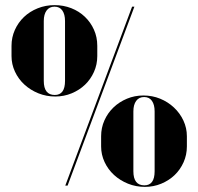

<svg xmlns="http://www.w3.org/2000/svg" viewBox="-20 -725 775 750"><path d="M25 -506V-546Q25 -579 38 -608Q51 -637 73.5 -658.5Q96 -680 127 -692.5Q158 -705 193 -705Q228 -705 258.5 -693Q289 -681 311.5 -659.5Q334 -638 347 -609Q360 -580 360 -546V-506Q360 -473 347 -444Q334 -415 312 -394Q290 -373 260 -360.5Q230 -348 196 -348Q161 -348 130 -360.5Q99 -373 75.5 -394.5Q52 -416 38.5 -445Q25 -474 25 -506ZM151 -643V-409Q151 -354 194 -354Q234 -354 234 -409V-643Q234 -669 223.5 -684Q213 -699 193 -699Q173 -699 162 -684Q151 -669 151 -643ZM235 0 496 -699H505L244 0ZM375 -153V-193Q375 -226 388 -255Q401 -284 423.5 -305.5Q446 -327 476 -339.5Q506 -352 540 -352Q575 -352 605.5 -339.5Q636 -327 659.5 -305Q683 -283 696.5 -254Q710 -225 710 -193V-153Q710 -120 697 -91Q684 -62 662 -41Q640 -20 610 -7.5Q580 5 546 5Q511 5 480 -7.5Q449 -20 425.5 -41.5Q402 -63 388.5 -92Q375 -121 375 -153ZM501 -290V-56Q501 -1 544 -1Q584 -1 584 -56V-290Q584 -316 573.5 -331Q563 -346 543 -346Q523 -346 512 -331Q501 -316 501 -290Z"/></svg>

Font: Moniqa Black Display
Style: Regular
Weight: 900
Designer: Rajesh Rajput
Foundry: Rajesh Rajput
Version: Version 1.000